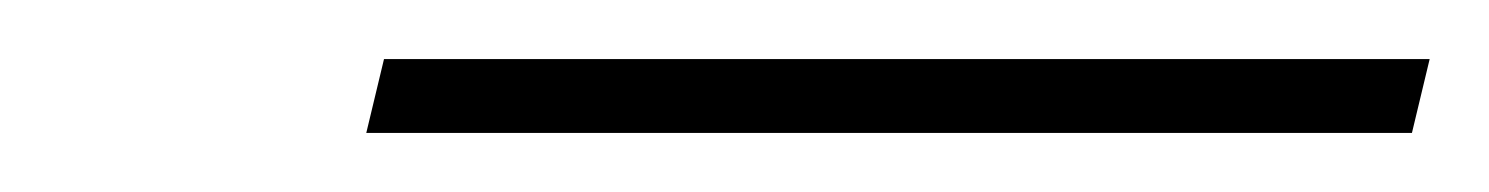

<svg xmlns="http://www.w3.org/2000/svg" viewBox="-20 -805 504 65"><path d="M104 -760 110 -785H464L458 -760Z"/></svg>

Font: Noto Sans Display Condensed Thin
Style: Italic
Weight: 250
Width: 3
Italic angle: -12°
Designer: Monotype Design Team
Foundry: Monotype Imaging Inc.
Version: Version 1.900